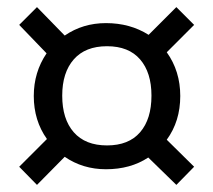

<svg xmlns="http://www.w3.org/2000/svg" viewBox="-20 -611 600 540"><path d="M449 -218 526 -142 476 -91 397 -168Q347 -135 278 -135Q213 -135 162 -170L84 -91L34 -142L112 -220Q75 -272 75 -341Q75 -408 111 -461L34 -541L84 -591L162 -511Q213 -546 278 -546Q346 -546 398 -513L476 -591L526 -541L449 -464Q487 -411 487 -341Q487 -270 449 -218ZM406 -342Q406 -407 374 -444Q342 -481 281 -481Q220 -481 187.5 -444Q155 -407 155 -342Q155 -276 187.5 -239Q220 -202 281 -202Q342 -202 374 -239Q406 -276 406 -342Z"/></svg>

Font: Fira Sans TEST Book
Style: Italic
Weight: 350
Italic angle: -8°
Designer: Carrois Corporate & Edenspiekermann AG
Foundry: Carrois Corporate GbR & Edenspiekermann AG
Version: Version 4.201